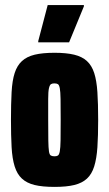

<svg xmlns="http://www.w3.org/2000/svg" viewBox="-20 -725 427 753"><path d="M194 8Q146 8 115.5 0.5Q85 -7 66 -24.5Q47 -42 37.5 -72.5Q28 -103 25.5 -148Q23 -193 23 -255Q23 -318 25.5 -363.5Q28 -409 37.5 -438.5Q47 -468 66 -485.5Q85 -503 116 -510.5Q147 -518 194 -518Q240 -518 271 -510.5Q302 -503 321 -485.5Q340 -468 349.5 -438.5Q359 -409 362 -363.5Q365 -318 365 -255Q365 -192 362 -147.5Q359 -103 349.5 -72.5Q340 -42 321 -24.5Q302 -7 271.5 0.5Q241 8 194 8ZM194 -112Q202 -112 207 -115Q212 -118 214.5 -131.5Q217 -145 217.5 -174Q218 -203 218 -255Q218 -307 217.5 -336.5Q217 -366 214.5 -379Q212 -392 207 -395Q202 -398 193 -398Q185 -398 180 -395Q175 -392 172 -379Q169 -366 169 -336.5Q169 -307 169 -255Q169 -203 169.5 -174Q170 -145 172 -131.5Q174 -118 179.5 -115Q185 -112 194 -112ZM130 -559V-564L167 -705H309V-700L251 -559Z"/></svg>

Font: Saira ExtraCondensed Black
Style: Regular
Weight: 900
Width: 2
Designer: Hector Gatti with collaboration of the Omnibus-Type team
Foundry: Omnibus-Type
Version: Version 1.101